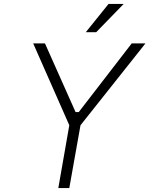

<svg xmlns="http://www.w3.org/2000/svg" viewBox="-20 -958 761 978"><path d="M417 -794 533 -938H610L470 -794ZM277 0 333 -320 149 -737H209L365 -387H381L651 -737H721L390 -320L333 0Z"/></svg>

Font: Tomorrow Light
Style: Italic
Weight: 300
Italic angle: -10°
Designer: Tony de Marco, Monica Rizzolli
Foundry: Just in Type
Version: Version 2.002